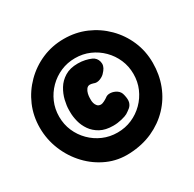

<svg xmlns="http://www.w3.org/2000/svg" viewBox="-166 -875 1129 1119"><g transform="rotate(-30 398.0 -315.0)"><path d="M399 70Q320 74 251 43.5Q182 13 129.5 -42.5Q77 -98 47.5 -170Q18 -242 18 -320Q18 -399 47.5 -467.5Q77 -536 129.5 -588.5Q182 -641 250.5 -670.5Q319 -700 398 -700Q477 -700 545.5 -670.5Q614 -641 666.5 -588.5Q719 -536 748.5 -467.5Q778 -399 778 -320Q778 -241 751.5 -172Q725 -103 674.5 -50Q624 3 554.5 34.5Q485 66 399 70ZM396 -117Q344 -117 309.5 -136Q275 -155 254.5 -184.5Q234 -214 225.5 -247.5Q217 -281 217 -309V-326Q217 -354 225.5 -390Q234 -426 254 -459Q274 -492 309 -513.5Q344 -535 396 -535Q422 -535 444.5 -530Q467 -525 485 -517Q511 -505 518 -477Q525 -449 504 -423L497 -415Q485 -399 461.5 -389.5Q438 -380 418 -389Q405 -393 396 -393Q382 -393 373 -381Q364 -369 360.5 -353.5Q357 -338 357 -326V-309Q357 -302 360 -290.5Q363 -279 371.5 -269.5Q380 -260 396 -260Q404 -260 418 -267Q432 -274 440 -280Q454 -292 475.5 -290.5Q497 -289 516 -276.5Q535 -264 540 -240Q548 -207 542.5 -188.5Q537 -170 523.5 -159Q510 -148 494 -138Q482 -131 453.5 -124Q425 -117 396 -117ZM398 -70Q450 -70 495 -89.5Q540 -109 574.5 -143.5Q609 -178 628.5 -223Q648 -268 648 -320Q648 -372 628.5 -417Q609 -462 574.5 -496.5Q540 -531 495 -550.5Q450 -570 398 -570Q346 -570 301 -550.5Q256 -531 221.5 -496.5Q187 -462 167.5 -417Q148 -372 148 -320Q148 -268 167.5 -223Q187 -178 221.5 -143.5Q256 -109 301 -89.5Q346 -70 398 -70Z"/></g></svg>

Font: Winky Sans ExtraBold
Style: Regular
Weight: 800
Designer: Simon Atzbach
Foundry: typofactur
Version: Version 1.205